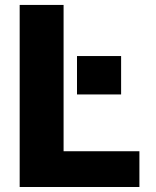

<svg xmlns="http://www.w3.org/2000/svg" viewBox="-20 -747 625 767"><path d="M58.6 0H536.9V-142.8H234V-727.3H58.6ZM287.6 -523.1V-369.7H463.8V-523.1Z"/></svg>

Font: TID UI Extra Bold
Style: Regular
Weight: 800
Designer: The TID Project Authors
Foundry: Bakken & Bæck
Version: Version 1.001;hotconv 1.0.109;makeotfexe 2.5.65596